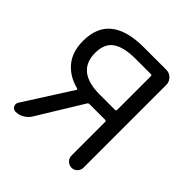

<svg xmlns="http://www.w3.org/2000/svg" viewBox="-193 -883 1033 1033"><g transform="rotate(45 324.0 -366.5)"><path d="M449.2 -385.7Q457 -385.7 457 -393.6V-650.4Q457 -658.2 449.2 -658.2H333Q244.1 -658.2 200.2 -627.9Q156.2 -597.7 156.2 -527.3Q156.2 -385.7 333 -385.7ZM320.3 -733.4H491.2Q515.6 -733.4 532.2 -716.3Q548.8 -699.2 548.8 -675.8V-45.9Q548.8 -27.3 535.6 -13.7Q522.5 0 503.4 0Q484.4 0 470.7 -13.7Q457 -27.3 457 -45.9V-303.7Q457 -310.5 449.2 -310.5H329.1Q322.3 -310.5 318.4 -304.7L159.2 -44.9Q145.5 -24.4 124 -12.2Q102.5 0 78.1 0Q60.5 0 52.7 -14.6Q48.8 -22.5 48.8 -29.3Q48.8 -37.1 53.7 -44.9L225.6 -314.5Q229.5 -321.3 222.7 -323.2Q149.4 -341.8 106.9 -393.1Q64.5 -444.3 64.5 -527.3Q64.5 -733.4 320.3 -733.4Z"/></g></svg>

Font: Gen Jyuu Gothic P Regular
Style: Regular
Weight: 400
Designer: [Source Han Sans]
Ryoko NISHIZUKA  (kana & ideographs); Paul D. Hunt (Latin, Greek & Cyrillic); Wenlong ZHANG  (bopomofo
Version: Version 1.002.20150607